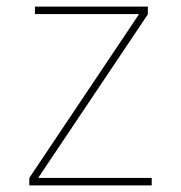

<svg xmlns="http://www.w3.org/2000/svg" viewBox="-20 -559 546 579"><path d="M68.4 0V-22.5L397.9 -514.2V-516.6H85.4V-539.1H425.8V-515.6L96.7 -24.9V-22.5H437.5V0Z"/></svg>

Font: Inter 18pt Thin
Style: Regular
Weight: 250
Designer: Rasmus Andersson
Foundry: rsms
Version: Version 4.001;git-66647c0bb